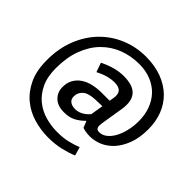

<svg xmlns="http://www.w3.org/2000/svg" viewBox="-209 -928 1383 1383"><g transform="rotate(45 482.5 -236.5)"><path d="M561 -60H559Q525 -26 489.5 -8Q454 10 400 10Q337 10 301.5 -24.5Q266 -59 266 -112Q266 -157 284.5 -189Q303 -221 334.5 -242Q366 -263 408 -272.5Q450 -282 496 -282H576L582 -317Q583 -323 583.5 -328Q584 -333 584 -338Q584 -373 563 -387Q542 -401 505 -401Q479 -401 443 -392Q407 -383 363 -360L338 -431Q387 -455 432 -467.5Q477 -480 525 -480Q561 -480 590 -473Q619 -466 640 -450.5Q661 -435 672.5 -410Q684 -385 684 -349Q684 -329 681 -307L655 -147Q650 -119 650 -105Q650 -85 658 -76.5Q666 -68 683 -68Q713 -68 739.5 -88Q766 -108 786 -143.5Q806 -179 817.5 -226.5Q829 -274 829 -328Q829 -390 809.5 -443.5Q790 -497 753.5 -536Q717 -575 663 -597.5Q609 -620 540 -620Q456 -620 382.5 -591.5Q309 -563 254 -507Q199 -451 167.5 -367.5Q136 -284 136 -175Q136 -85 165.5 -24Q195 37 242 74.5Q289 112 348 128.5Q407 145 466 145Q530 145 575 134Q620 123 660 107L679 173Q637 191 578 205Q519 219 450 219Q375 219 303 198Q231 177 174.5 130.5Q118 84 83.5 10.5Q49 -63 49 -169Q49 -291 88.5 -388Q128 -485 195 -552.5Q262 -620 350 -656Q438 -692 536 -692Q629 -692 700 -665Q771 -638 820 -590Q869 -542 894 -476.5Q919 -411 919 -334Q919 -247 895 -183.5Q871 -120 833.5 -79Q796 -38 749.5 -18.5Q703 1 657 1Q633 1 612.5 -2.5Q592 -6 581 -11ZM567 -217 502 -215Q431 -213 401 -187Q371 -161 371 -122Q371 -91 391.5 -77Q412 -63 441 -63Q502 -63 551 -120Z"/></g></svg>

Font: Mukta Medium
Style: Regular
Weight: 500
Designer: Girish Dalvi and Yashodeep Gholap
Foundry: Ek Type
Version: Version 2.538;PS 1.002;hotconv 16.6.51;makeotf.lib2.5.65220;